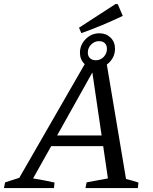

<svg xmlns="http://www.w3.org/2000/svg" viewBox="-59 -955 777 975"><path d="M581 -46Q597 -42 613.5 -37.5Q630 -33 644 -28L641 0H375L381 -29L489 -49L465 -213H201L109 -49Q165 -40 218 -28L215 0H-39L-33 -29L39 -52L382 -648H480ZM231 -267H457L410 -587ZM426 -609Q392 -609 369.5 -631Q347 -653 347 -687Q347 -727 376 -756.5Q405 -786 446 -786Q480 -786 502.5 -764Q525 -742 525 -708Q525 -667 496 -638Q467 -609 426 -609ZM428 -649Q451 -649 467.5 -666Q484 -683 484 -707Q484 -725 473.5 -735.5Q463 -746 444 -746Q421 -746 404 -729Q387 -712 387 -688Q387 -670 398 -659.5Q409 -649 428 -649ZM354.1 -786.7 342.2 -814.3 528.1 -934.8 539.1 -933.6 564.4 -874.3Q513.3 -850 461.5 -828.2Q409.7 -806.5 354.1 -786.7Z"/></svg>

Font: Piazzolla SC
Style: Italic
Weight: 400
Italic angle: -11.3°
Designer: Juan Pablo del Peral
Foundry: Huerta Tipografica
Version: Version 1.330